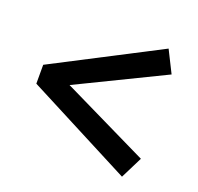

<svg xmlns="http://www.w3.org/2000/svg" viewBox="-96 -680 736 715"><g transform="rotate(20 272.0 -323.0)"><path d="M37.8 -286.1V-360.9L456 -577.3L499.4 -490.6L93.6 -293.3V-353.8L499.4 -156.4L456 -69.7Z"/></g></svg>

Font: Adobe Variable Font Prototype
Style: Regular
Weight: 389
Designer: Frank Grießhammer
Foundry: Adobe
Version: Version 1.004;hotconv 1.0.113;makeotfexe 2.5.65598